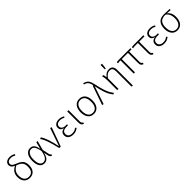

<svg xmlns="http://www.w3.org/2000/svg" viewBox="501 -2745 4933 4933"><g transform="rotate(-45 2967.5 -278.0)"><path d="M497 -237Q497 -121 441 -55Q385 11 282 11Q182 11 124.5 -54Q67 -119 67 -237Q67 -325 109.5 -386Q152 -447 229 -480Q172 -506 146.5 -537Q121 -568 121 -614Q121 -649 141 -678Q161 -707 197.5 -724Q234 -741 283 -741Q331 -741 368.5 -729.5Q406 -718 442 -694L417 -663Q384 -684 355 -693Q326 -702 288 -702Q232 -702 200 -677Q168 -652 168 -613Q168 -585 179.5 -566.5Q191 -548 220 -530.5Q249 -513 305 -491Q406 -452 451.5 -395Q497 -338 497 -237ZM448 -237Q448 -299 431 -339.5Q414 -380 375 -409Q336 -438 265 -466Q196 -435 155.5 -378.5Q115 -322 115 -237Q115 -137 159 -83Q203 -29 282 -29Q364 -29 406 -81.5Q448 -134 448 -237Z M995 -329 1043 -522H1089L1021 -266L1060 -83Q1064 -61 1074 -50Q1084 -39 1101 -33L1084 6Q1030 -7 1017 -67L991 -192Q969 -89 924.5 -39Q880 11 811 11Q724 11 677 -58Q630 -127 630 -262Q630 -342 653 -403Q676 -464 719 -498Q762 -532 821 -532Q869 -532 902 -513.5Q935 -495 958 -451Q981 -407 995 -329ZM678 -262Q678 -144 713.5 -86.5Q749 -29 813 -29Q871 -29 913 -82Q955 -135 979 -268Q962 -356 940.5 -404.5Q919 -453 891.5 -473Q864 -493 823 -493Q759 -493 718.5 -432Q678 -371 678 -262Z M1384 -39 1552 -528 1597 -518 1409 0H1355Q1305 -212 1261 -332.5Q1217 -453 1170 -513L1214 -528Q1302 -416 1384 -39Z M2021 -486 1997 -456Q1968 -474 1937.5 -483.5Q1907 -493 1868 -493Q1807 -493 1773.5 -466.5Q1740 -440 1740 -393Q1740 -349 1775.5 -320.5Q1811 -292 1870 -292H1929L1923 -254H1867Q1793 -254 1756.5 -226Q1720 -198 1720 -141Q1720 -88 1758.5 -58.5Q1797 -29 1862 -29Q1911 -29 1944 -42Q1977 -55 2012 -83L2036 -52Q2000 -22 1957.5 -5.5Q1915 11 1860 11Q1776 11 1724 -29Q1672 -69 1672 -140Q1672 -202 1707.5 -235.5Q1743 -269 1803 -276Q1693 -300 1693 -395Q1693 -458 1740.5 -495Q1788 -532 1864 -532Q1914 -532 1951.5 -520Q1989 -508 2021 -486Z M2211 -118Q2211 -78 2221.5 -59.5Q2232 -41 2258 -30L2244 7Q2200 -7 2182.5 -34.5Q2165 -62 2165 -115V-522H2211Z M2824 -263Q2824 -135 2766 -62Q2708 11 2607 11Q2506 11 2448.5 -61.5Q2391 -134 2391 -260Q2391 -387 2449.5 -459.5Q2508 -532 2608 -532Q2710 -532 2767 -461.5Q2824 -391 2824 -263ZM2439 -260Q2439 -149 2483 -89Q2527 -29 2607 -29Q2686 -29 2731 -89Q2776 -149 2776 -263Q2776 -375 2732 -433.5Q2688 -492 2608 -492Q2529 -492 2484 -432.5Q2439 -373 2439 -260Z M3160 -507Q3192 -352 3223 -258.5Q3254 -165 3281 -116.5Q3308 -68 3351 -9L3308 8Q3265 -53 3238 -102.5Q3211 -152 3181.5 -243Q3152 -334 3123 -481L2959 8L2915 -3L3094 -522H3114Q3102 -579 3085 -614.5Q3068 -650 3038.5 -672.5Q3009 -695 2959 -706L2966 -742Q3028 -729 3065 -701.5Q3102 -674 3123 -628.5Q3144 -583 3160 -507Z M3828 -371V203L3782 195V-366Q3782 -432 3756 -463Q3730 -494 3678 -494Q3625 -494 3584 -465Q3543 -436 3506 -381V0H3460V-355Q3460 -408 3454 -447Q3448 -486 3437 -523L3479 -529Q3496 -484 3502 -425Q3574 -532 3685 -532Q3755 -532 3791.5 -490.5Q3828 -449 3828 -371ZM3665 -755 3645 -600H3613V-759Z M4378 -481V-118Q4378 -78 4389 -59.5Q4400 -41 4426 -30L4411 7Q4367 -7 4349.5 -34.5Q4332 -62 4332 -115V-481H4106V0H4060V-481H4043Q4016 -481 4001 -479Q3986 -477 3965 -471L3955 -509Q3974 -517 3992.5 -519.5Q4011 -522 4040 -522H4462V-481Z M4738 -481V-118Q4738 -78 4749 -59.5Q4760 -41 4786 -30L4772 7Q4728 -7 4710 -34.5Q4692 -62 4692 -115V-481H4592Q4563 -481 4548.5 -479Q4534 -477 4512 -471L4502 -509Q4522 -517 4540 -519.5Q4558 -522 4587 -522H4932V-481Z M5327 -486 5303 -456Q5274 -474 5243.5 -483.5Q5213 -493 5174 -493Q5113 -493 5079.5 -466.5Q5046 -440 5046 -393Q5046 -349 5081.5 -320.5Q5117 -292 5176 -292H5235L5229 -254H5173Q5099 -254 5062.5 -226Q5026 -198 5026 -141Q5026 -88 5064.5 -58.5Q5103 -29 5168 -29Q5217 -29 5250 -42Q5283 -55 5318 -83L5342 -52Q5306 -22 5263.5 -5.5Q5221 11 5166 11Q5082 11 5030 -29Q4978 -69 4978 -140Q4978 -202 5013.5 -235.5Q5049 -269 5109 -276Q4999 -300 4999 -395Q4999 -458 5046.5 -495Q5094 -532 5170 -532Q5220 -532 5257.5 -520Q5295 -508 5327 -486Z M5886 -484 5754 -492Q5803 -464 5832.5 -405Q5862 -346 5862 -263Q5862 -135 5804 -62Q5746 11 5645 11Q5544 11 5486.5 -61.5Q5429 -134 5429 -260Q5429 -386 5491.5 -457.5Q5554 -529 5680 -529Q5774 -529 5886 -522ZM5705 -494H5700Q5581 -495 5529 -436.5Q5477 -378 5477 -260Q5477 -149 5521 -89Q5565 -29 5645 -29Q5724 -29 5769 -89Q5814 -149 5814 -263Q5814 -348 5784.5 -406.5Q5755 -465 5705 -494Z"/></g></svg>

Font: FiraGO ExtraLight
Style: Regular
Weight: 200
Designer: bBox Type
Foundry: bBox Type GmbH
Version: Version 1.001